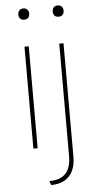

<svg xmlns="http://www.w3.org/2000/svg" viewBox="-61 -756 468 985"><g transform="rotate(-5 173.0 -263.5)"><path d="M87 0V-525H109V0ZM98 -663Q84 -663 77 -671Q70 -679 70 -692Q70 -704 77 -712.5Q84 -721 98 -721Q111 -721 118.5 -713Q126 -705 126 -692Q126 -679 119 -671Q112 -663 98 -663ZM162 194 154 173Q196 173 220.5 158Q245 143 255.5 116.5Q266 90 266 56V-525H288V60Q288 103 273 133Q258 163 230 178.5Q202 194 162 194ZM275 -663Q261 -663 254 -671Q247 -679 247 -692Q247 -704 254 -712.5Q261 -721 275 -721Q288 -721 295.5 -713Q303 -705 303 -692Q303 -679 296 -671Q289 -663 275 -663Z"/></g></svg>

Font: Lexend Deca Thin
Style: Regular
Weight: 250
Designer: Bonnie Shaver-Troup, Thomas Jockin
Foundry: Lexend
Version: Version 1.007